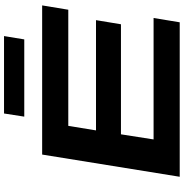

<svg xmlns="http://www.w3.org/2000/svg" viewBox="1 -936 934 977"><g transform="rotate(-90 468.5 -447.0)"><path d="M58 0 171 -700H930L908 -567H317L294 -426H855L834 -299H274L248 -133H866L844 0ZM364 -791 380 -894H774L757 -791Z"/></g></svg>

Font: Georama Extra Expanded SemiBold
Style: Italic
Weight: 600
Width: 8
Italic angle: -9°
Designer: Jean-Baptiste Levee
Foundry: Production Type
Version: Version 1.000